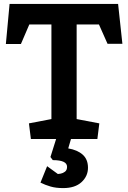

<svg xmlns="http://www.w3.org/2000/svg" viewBox="-20 -711 655 982"><path d="M138 0 128 -80 243 -102V-586H130L87 -486H10L29 -691H584L606 -487H530L486 -586H372V-102L488 -80L478 0ZM303 251Q266 251 238.5 243Q211 235 187 223L221 139L276 179Q279 179 290.5 177Q302 175 312.5 167Q323 159 323 142Q323 108 250 108L238 92L267 0H343L329 48Q376 56 403 80Q430 104 430 147Q430 190 397 220.5Q364 251 303 251Z"/></svg>

Font: Kreon Light
Style: Bold
Weight: 700
Version: Version 2.002